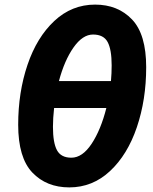

<svg xmlns="http://www.w3.org/2000/svg" viewBox="-20 -801 665 834"><path d="M59 -259Q59 -400 99.5 -519.5Q140 -639 216 -710Q292 -781 393 -781Q492 -781 553.5 -716.5Q615 -652 615 -509Q615 -368 574.5 -248.5Q534 -129 458 -58Q382 13 281 13Q182 13 120.5 -51.5Q59 -116 59 -259ZM442 -332H215Q210 -287 210 -250Q210 -181 227.5 -148.5Q245 -116 290 -116Q338 -116 378 -176.5Q418 -237 442 -332ZM462 -449Q465 -482 465 -517Q465 -586 447.5 -618.5Q430 -651 384 -651Q339 -651 299.5 -595Q260 -539 236 -449Z"/></svg>

Font: Nebula Sans Bold
Style: Regular
Weight: 700
Italic angle: -9°
Designer: Paul D. Hunt for Adobe (as Source Sans)
Foundry: Nebula Entertainment & Broadcasting LLC
Version: Version 1.010